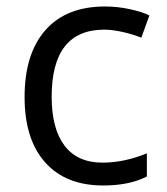

<svg xmlns="http://www.w3.org/2000/svg" viewBox="-20 -565 516 595"><path d="M299.8 9.8Q183.6 9.8 119.9 -61.8Q56.2 -133.3 56.2 -264.2Q56.2 -398.4 120.8 -471.7Q185.5 -544.9 305.2 -544.9Q343.8 -544.9 382.3 -536.6Q420.9 -528.3 442.9 -517.1L418 -448.2Q391.1 -459 359.4 -466.1Q327.6 -473.1 303.2 -473.1Q140.1 -473.1 140.1 -265.1Q140.1 -166.5 179.9 -113.8Q219.7 -61 297.9 -61Q364.7 -61 435.1 -89.8V-18.1Q381.3 9.8 299.8 9.8Z"/></svg>

Font: f0_31487 
Style: Regular
Weight: 400
Foundry: Ascender Corporation
Version: Version 1.10